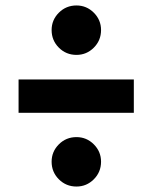

<svg xmlns="http://www.w3.org/2000/svg" viewBox="-20 -684 559 703"><path d="M350 -92Q350 -54 323.5 -27.5Q297 -1 260 -1Q222 -1 195.5 -27.5Q169 -54 169 -92Q169 -129 195.5 -155.5Q222 -182 260 -182Q297 -182 323.5 -155.5Q350 -129 350 -92ZM350 -574Q350 -536 323.5 -509.5Q297 -483 260 -483Q222 -483 195.5 -509.5Q169 -536 169 -574Q169 -611 195.5 -637.5Q222 -664 260 -664Q297 -664 323.5 -637.5Q350 -611 350 -574ZM48 -393H470V-271H48Z"/></svg>

Font: Fira Sans BGR
Style: Bold
Weight: 700
Designer: bBox Type GmbH & Carrois Corporate GbR & Edenspiekermann AG
Foundry: bBox Type GmbH & Carrois Corporate GbR & Edenspiekermann AG
Version: Version 4.301